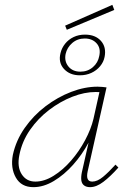

<svg xmlns="http://www.w3.org/2000/svg" viewBox="-20 -769 537 793"><path d="M118 4Q68 4 45.5 -35.5Q23 -75 33 -129Q46 -189 82 -240.5Q118 -292 168 -330Q218 -368 274 -389.5Q330 -411 383 -411Q394 -411 403 -410Q412 -409 420 -408L342 -61Q333 -19 361 -19Q382 -19 405.5 -38.5Q429 -58 457 -89L469 -77Q436 -40 407 -18Q378 4 352 4Q337 4 327.5 -3Q318 -10 316 -23.5Q314 -37 318 -57L360 -243L383 -277Q372 -229 345.5 -179.5Q319 -130 282 -88.5Q245 -47 202.5 -21.5Q160 4 118 4ZM126 -19Q163 -19 201.5 -43Q240 -67 273.5 -105.5Q307 -144 331.5 -190Q356 -236 366 -278L393 -399L406 -386Q401 -388 392 -388.5Q383 -389 375 -389Q329 -389 279 -369.5Q229 -350 183 -315Q137 -280 104 -232.5Q71 -185 60 -129Q50 -80 69.5 -49.5Q89 -19 126 -19ZM310 -458Q268 -458 244 -484.5Q220 -511 230 -550Q235 -571 249 -588.5Q263 -606 284 -616Q305 -626 331 -626Q374 -626 397 -600Q420 -574 412 -534Q408 -513 393.5 -495.5Q379 -478 357.5 -468Q336 -458 310 -458ZM312 -473Q342 -473 363.5 -491.5Q385 -510 390 -538Q397 -570 379 -590Q361 -610 330 -610Q300 -610 278.5 -591.5Q257 -573 251 -546Q245 -516 262.5 -494.5Q280 -473 312 -473ZM256 -646 249 -663 444 -749 452 -728Z"/></svg>

Font: Ysabeau Infant Thin
Style: Italic
Weight: 250
Italic angle: -12°
Designer: Christian Thalmann (Catharsis Fonts)
Version: Version 2.001;gftools[0.9.30]; featfreeze: ss01,ss02,lnum